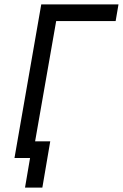

<svg xmlns="http://www.w3.org/2000/svg" viewBox="-20 -720 560 875"><path d="M46 0H117L94 135H173L209 -76H140L236 -624H507L520 -700H168Z"/></svg>

Font: Fixel Text 20240404
Style: Italic
Weight: 400
Width: 4
Italic angle: -10°
Designer: AlfaBravo + MacPaw
Foundry: Kyrylo Tkachov, Marchela Mozhyna, Serhii Makarenko, Maria Weinstein, Zakhar Kryvoshyya
Version: Version 1.211;Glyphs 3.2 (3225)